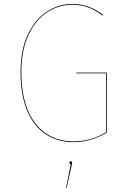

<svg xmlns="http://www.w3.org/2000/svg" viewBox="-20 -710 640 971"><path d="M502 -635 499 -631Q463 -659 426 -672.5Q389 -686 344 -686Q278 -686 219.5 -648.5Q161 -611 124.5 -534Q88 -457 88 -345Q88 -177 159 -86Q230 5 353 5Q440 5 516 -41V-339H366V-343H520V-39Q438 9 353 9Q271 9 210.5 -31.5Q150 -72 117 -151.5Q84 -231 84 -345Q84 -458 121 -535.5Q158 -613 217.5 -651.5Q277 -690 344 -690Q389 -690 426.5 -676.5Q464 -663 502 -635ZM345 113Q345 117 343 124L317 241H314L338 120Q331 119 331 113Q331 106 338 106Q345 106 345 113Z"/></svg>

Font: FiraGO Four
Style: Regular
Weight: 100
Designer: bBox Type
Foundry: bBox Type GmbH
Version: Version 1.001